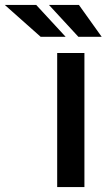

<svg xmlns="http://www.w3.org/2000/svg" viewBox="-157 -761 443 781"><path d="M186.4 -545.5V0H75.6V-545.5ZM110.1 -611.2H8.5L-137.4 -740.8H-9.6ZM256.7 -611.2H161.9L42.3 -740.8H164.1Z"/></svg>

Font: Interface Medium
Style: Regular
Weight: 500
Designer: Rasmus Andersson
Foundry: rsms
Version: Version 1.8